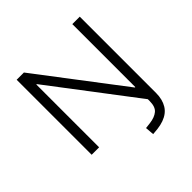

<svg xmlns="http://www.w3.org/2000/svg" viewBox="-224 -894 1276 1276"><g transform="rotate(-45 413.5 -256.5)"><path d="M503 192 498 130 540 125Q588 119 615 96.5Q642 74 642 20V-48L649 12L191 -590H187V0H117V-705H185L636 -113H640V-705H710V13Q710 43 703.5 68.5Q697 94 684.5 114.5Q672 135 652.5 150Q633 165 606.5 174.5Q580 184 547 188Z"/></g></svg>

Font: Nunito Sans 6pt Light
Style: Regular
Weight: 300
Version: Version 3.101;gftools[0.9.27]